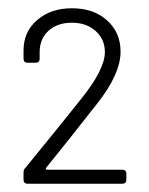

<svg xmlns="http://www.w3.org/2000/svg" viewBox="-20 -895 361 465"><path d="M37 -460V-477Q37 -485 42 -489L94 -553Q109 -571 177 -656Q234 -727 234 -769Q234 -800 211.5 -820Q189 -840 154 -840Q119 -840 97.5 -820.5Q76 -801 76 -768V-753Q76 -743 66 -743H47Q37 -743 37 -753V-773Q37 -818 70 -846.5Q103 -875 154 -875Q207 -875 239.5 -845.5Q272 -816 272 -770Q272 -716 216 -645Q140 -548 92 -489Q89 -484 94 -484H276Q286 -484 286 -474V-460Q286 -450 276 -450H47Q37 -450 37 -460Z"/></svg>

Font: Barlow GEO Light
Style: Regular
Weight: 300
Designer: Jeremy Tribby
Foundry: Tribby Type
Version: Version 1.408